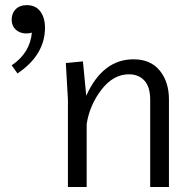

<svg xmlns="http://www.w3.org/2000/svg" viewBox="-20 -748 761 768"><path d="M251.7 0V-350L243.3 -495.8L311.7 -502.5L325 -365Q390.8 -510.8 514.2 -510.8Q582.5 -510.8 619.2 -465.4Q655.8 -420 655.8 -350.8V0H580.8V-348.3Q580.8 -400.8 557.5 -425.8Q534.2 -450.8 495.8 -450.8Q433.3 -450.8 385.8 -389.2Q338.3 -327.5 326.7 -251.7V0ZM26.7 -669.2Q26.7 -695 42.9 -711.2Q59.2 -727.5 86.7 -727.5Q123.3 -727.5 141.7 -701.7Q160 -675.8 160 -637.5Q160 -528.3 50 -454.2L26.7 -486.7Q100 -535.8 107.5 -617.5Q98.3 -614.2 85 -614.2Q60 -614.2 43.3 -629.2Q26.7 -644.2 26.7 -669.2Z"/></svg>

Font: Boon
Style: Regular
Weight: 400
Designer: Sungsit Sawaiwan
Foundry: FontUni
Version: Version 3.0